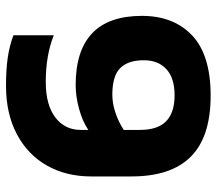

<svg xmlns="http://www.w3.org/2000/svg" viewBox="-60 -634 704 623"><g transform="rotate(90 291.5 -322.0)"><path d="M94 -14V-145Q159 -119 245 -119Q320 -119 360.5 -150Q401 -181 401 -232V-257Q373 -238 332.5 -227Q292 -216 256 -216Q31 -216 31 -431Q31 -534 94.5 -594Q158 -654 290 -654Q423 -654 487.5 -590Q552 -526 552 -397V-266Q552 -185 516.5 -122.5Q481 -60 414.5 -25Q348 10 258 10Q206 10 167.5 4.5Q129 -1 94 -14ZM401 -372V-425Q401 -482 373 -509.5Q345 -537 289 -537Q233 -537 204 -510.5Q175 -484 175 -437Q175 -386 200.5 -360.5Q226 -335 287 -335Q315 -335 345 -345Q375 -355 401 -372Z"/></g></svg>

Font: Kanit SemiBold
Style: Regular
Weight: 600
Designer: Katatrad Team
Foundry: CadsonDemak
Version: Version 1.030